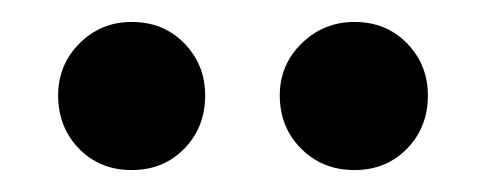

<svg xmlns="http://www.w3.org/2000/svg" viewBox="-20 -803 437 175"><path d="M100 -783Q129 -783 148 -763.5Q167 -744 167 -716Q167 -687 148 -667.5Q129 -648 100 -648Q71 -648 52 -667.5Q33 -687 33 -716Q33 -744 52.5 -763.5Q72 -783 100 -783ZM303 -783Q332 -783 351 -763.5Q370 -744 370 -716Q370 -687 351 -667.5Q332 -648 303 -648Q274 -648 254.5 -667.5Q235 -687 235 -716Q235 -744 255 -763.5Q275 -783 303 -783Z"/></svg>

Font: Fira Sans Condensed Medium
Style: Regular
Weight: 500
Width: 3
Designer: Carrois Corporate & Edenspiekermann AG
Foundry: Carrois Corporate GbR & Edenspiekermann AG
Version: Version 4.203;PS 004.203;hotconv 1.0.88;makeotf.lib2.5.64775